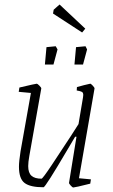

<svg xmlns="http://www.w3.org/2000/svg" viewBox="-20 -822 502 851"><path d="M330 -32 383 -27 380 -8Q312 9 305 9Q301 9 293 0Q285 -9 286 -12L319 -216H313L281 -162Q181 8 173 8Q114 8 89 -11Q64 -30 64 -83Q64 -106 71 -151L117 -410L63 -415L66 -434Q138 -451 143 -451Q146 -451 154.5 -442.5Q163 -434 163 -430L110 -131Q105 -103 105 -86Q105 -56 119.5 -43Q134 -30 164 -30Q169 -30 210 -91.5Q251 -153 294 -219L328 -272L348 -391Q349 -395 349 -401Q349 -411 343.5 -414.5Q338 -418 320 -421L321 -436Q334 -440 352 -444.5Q370 -449 380 -451Q383 -451 391 -442.5Q399 -434 399 -430ZM186 -613 227 -617 235 -603 217 -536H179ZM317 -613 359 -617 366 -603 348 -536H310ZM215 -762 218 -779 244 -802 358 -695 344 -678Z"/></svg>

Font: Grenze ExtraLight
Style: Italic
Weight: 275
Italic angle: -10°
Designer: Renata Polastri
Foundry: Omnibus-Type
Version: Version 1.002; ttfautohint (v1.8)